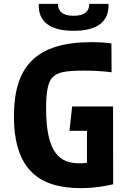

<svg xmlns="http://www.w3.org/2000/svg" viewBox="-20 -959 660 991"><path d="M556 -586 555 -735C530.5 -738.5 498 -741.5 453.5 -741.5C166 -741.5 52 -616.5 52 -359.5C52 -79 186.5 12 398 12C468 12 521.5 1.5 564 -8L563.5 -409.5H352.5L338.5 -284H429V-119C417 -117 404 -116 389.5 -116C290 -116 218 -167.5 218 -399C218 -479.5 226 -535.5 252 -560.5C276 -584 309.5 -594.5 412.5 -594.5C464 -594.5 508 -592 556 -586ZM180 -939C176 -848 237 -800 360 -800C483 -800 544 -848 540 -939H441C441 -901 417 -877.5 360 -877.5C303 -877.5 279 -901 279 -939Z"/></svg>

Font: Monaspace Argon ExtraBold
Style: Bold
Weight: 800
Designer: Riley Cran & the Lettermatic Team
Foundry: Lettermatic
Version: Version 1.000 (Monaspace Argon)